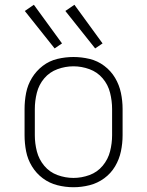

<svg xmlns="http://www.w3.org/2000/svg" viewBox="-20 -777 616 805"><path d="M288 8Q322 8 355.5 -0.5Q389 -9 417 -29.5Q445 -50 462.5 -79.5Q480 -109 487 -142.5Q494 -176 494 -210V-320Q494 -354 487 -387.5Q480 -421 462.5 -450.5Q445 -480 417 -501Q389 -522 355.5 -530Q322 -538 288 -538Q254 -538 220.5 -530Q187 -522 159.5 -501Q132 -480 114 -450.5Q96 -421 89.5 -387.5Q83 -354 83 -320V-210Q83 -176 89.5 -142.5Q96 -109 114 -79.5Q132 -50 159.5 -29.5Q187 -9 220.5 -0.5Q254 8 288 8ZM288 -31Q254 -31 221 -43Q188 -55 165.5 -82Q143 -109 134.5 -142.5Q126 -176 126 -210V-320Q126 -354 134.5 -388Q143 -422 165.5 -448.5Q188 -475 221 -487Q254 -499 288 -499Q322 -499 355 -487Q388 -475 410.5 -448.5Q433 -422 441.5 -388Q450 -354 450 -320V-210Q450 -176 441.5 -142.5Q433 -109 410.5 -82Q388 -55 355 -43Q322 -31 288 -31ZM379 -574 410 -595 292 -757 254 -731ZM209 -574 240 -595 122 -757 84 -731Z"/></svg>

Font: Iosevka Sparkle Extralight
Style: Regular
Weight: 200
Designer: Belleve Invis
Foundry: Belleve Invis
Version: Version 4.5.0; ttfautohint (v1.8.3)